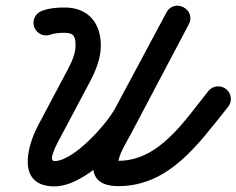

<svg xmlns="http://www.w3.org/2000/svg" viewBox="-20 -618 841 683"><path d="M160.8 -495.2C160.8 -495.2 160.8 -495.2 160.8 -495.2C171.8 -499.6 195.3 -501.5 209.3 -501.3C209.3 -501.3 209.5 -501.3 209.6 -501.3C209.8 -501.3 209.9 -501.3 209.9 -501.3C243.1 -501.3 248.7 -487.8 248.7 -455.7C248.7 -425.7 233.5 -394.2 219.7 -368.2C185 -302.7 150.2 -237.1 115.4 -171.6C75 -95.3 38.9 45 174 45C281.2 45 421.4 -101.2 469.3 -190.8C530 -304.2 590.7 -417.7 651.4 -531.1C665.6 -557.5 652.7 -581.3 632.8 -591.8C612.9 -602.4 585.9 -599.8 572 -573.3C502.7 -442.2 433.5 -311.1 364.2 -180C326.7 -109 250.1 44.1 400.6 44.1C584.5 44.1 688 -109.9 791.2 -237.6C806.9 -256.9 803.9 -285.3 784.6 -300.9C765.2 -316.5 736.9 -313.5 721.3 -294.2C721.3 -294.2 721.3 -294.2 721.3 -294.2C638.2 -191.5 548.1 -45.9 400.6 -45.9C383.9 -45.9 399.7 -34.4 399.8 -35.9C402.9 -70.6 427.5 -107.2 443.8 -138C513 -269.1 582.3 -400.2 651.5 -531.3C665.5 -557.8 652.7 -581.5 632.9 -592.1C613.1 -602.6 586.2 -599.9 572.1 -573.6C511.4 -460.1 450.7 -346.7 390 -233.3C359.6 -176.5 242.1 -45 174 -45C148.5 -45 183.7 -108.3 194.9 -129.4C229.7 -194.9 264.5 -260.5 299.3 -326C320.3 -365.7 338.7 -410.1 338.7 -455.7C338.7 -536.8 293.4 -591.3 209.9 -591.3C209.9 -591.3 210.1 -591.3 210.2 -591.3C210.3 -591.3 210.5 -591.3 210.5 -591.3C184.4 -591.7 151.8 -588.5 127.3 -578.7C104.2 -569.4 93.1 -543.2 102.3 -520.2C111.6 -497.1 137.8 -485.9 160.8 -495.2Z"/></svg>

Font: FRB American Cursive Guidelines Black
Style: Bold Italic
Weight: 900
Italic angle: -25°
Version: Version 2.0;Modular Font Editor K font №1